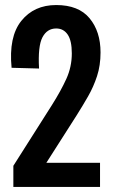

<svg xmlns="http://www.w3.org/2000/svg" viewBox="-20 -742 447 762"><path d="M33 0V-84L186 -325Q222 -382 243.5 -429.5Q265 -477 265 -530Q265 -581 248.5 -605Q232 -629 203 -629Q167 -629 148.5 -594Q130 -559 135 -470L26 -473Q14 -596 64.5 -659Q115 -722 203 -722Q292 -722 335.5 -669.5Q379 -617 379 -534Q379 -482 365 -439.5Q351 -397 329.5 -359.5Q308 -322 284 -284L164 -96H377V0Z"/></svg>

Font: Special Gothic Condensed One
Style: Regular
Weight: 400
Designer: Alistair McCready
Foundry: Monolith
Version: Version 1.010; ttfautohint (v1.8.4.7-5d5b)